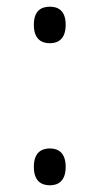

<svg xmlns="http://www.w3.org/2000/svg" viewBox="-20 -547 298 573"><path d="M129 -418C154 -418 176 -431 176 -473C176 -515 154 -527 129 -527C103 -527 81 -515 81 -473C81 -431 103 -418 129 -418ZM129 6C154 6 176 -7 176 -49C176 -91 154 -104 129 -104C103 -104 81 -91 81 -49C81 -7 103 6 129 6Z"/></svg>

Font: Noto Serif Ethiopic Light
Style: Regular
Weight: 300
Designer: Monotype Design Team
Foundry: Monotype Imaging Inc.
Version: Version 2.102